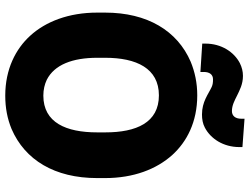

<svg xmlns="http://www.w3.org/2000/svg" viewBox="-130 -811 951 731"><g transform="rotate(90 345.5 -445.5)"><path d="M28 -340C28 -232 62 -144 116 -85C166 -30 243 10 344 10C391 10 432 2 471 -14C589 -65 658 -178 658 -340V-370C658 -479 624 -566 570 -626C520 -681 445 -721 343 -721C296 -721 254 -712 215 -696C97 -645 28 -531 28 -370ZM146 -740 254 -733V-746C254 -768 264 -781 282 -781C294 -781 302 -780 311 -776C339 -763 367 -739 416 -739C434 -739 451 -742 466 -750C508 -772 540 -820 540 -882V-893L432 -901V-888C432 -866 421 -853 403 -853C381 -853 363 -863 343 -873C324 -882 301 -895 269 -895C252 -895 236 -891 220 -883C178 -861 146 -813 146 -752ZM200 -340V-371C200 -489 240 -575 343 -575C447 -575 484 -489 484 -371V-340C484 -222 447 -135 344 -135C321 -135 301 -140 284 -148C226 -177 200 -247 200 -340Z"/></g></svg>

Font: Asimov Pro
Style: Ult
Weight: 900
Designer: Google
Version: Version 2.000980; 2014